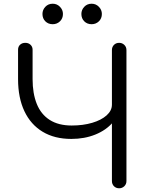

<svg xmlns="http://www.w3.org/2000/svg" viewBox="-20 -1011 799 1031"><path d="M363 -265Q273 -265 209 -303.5Q145 -342 111 -414Q77 -486 77 -586V-744Q77 -761 88 -771Q99 -781 116 -781Q133 -781 144 -770.5Q155 -760 155 -744V-586Q155 -509 177.5 -453Q200 -397 247 -367Q294 -337 365 -337Q426 -337 475 -351.5Q524 -366 552.5 -391.5Q581 -417 581 -449H624Q621 -395 585.5 -353.5Q550 -312 492 -288.5Q434 -265 363 -265ZM620 0Q603 0 592 -11Q581 -22 581 -39V-742Q581 -759 592 -770Q603 -781 620 -781Q636 -781 647.5 -770Q659 -759 659 -742V-39Q659 -22 647.5 -11Q636 0 620 0ZM263 -881Q239 -881 223.5 -896.5Q208 -912 208 -936Q208 -958 223.5 -974.5Q239 -991 263 -991Q286 -991 302 -974.5Q318 -958 318 -936Q318 -912 302 -896.5Q286 -881 263 -881ZM472 -881Q448 -881 432.5 -896.5Q417 -912 417 -936Q417 -958 432.5 -974.5Q448 -991 472 -991Q495 -991 511 -974.5Q527 -958 527 -936Q527 -912 511 -896.5Q495 -881 472 -881Z"/></svg>

Font: Comfortaa
Style: Regular
Weight: 400
Designer: Johan Aakerlund
Foundry: Johan Aakerlund
Version: Version 3.104; ttfautohint (v1.8.1.43-b0c9)